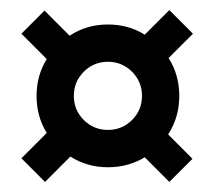

<svg xmlns="http://www.w3.org/2000/svg" viewBox="-20 -552 421 377"><path d="M144.5 -411.1Q125 -391.6 125 -363.8Q125 -335.9 144.5 -316.4Q164.1 -296.9 191.9 -296.9Q219.7 -296.9 239.3 -316.4Q258.8 -335.9 258.8 -363.8Q258.8 -391.6 239.3 -411.1Q219.7 -430.7 191.9 -430.7Q164.1 -430.7 144.5 -411.1ZM71.8 -291Q51.8 -323.2 51.8 -363.8Q51.8 -403.8 71.8 -436L22 -485.8L67.4 -531.2L116.7 -481.9Q149.9 -503.9 191.9 -503.9Q232.4 -503.9 264.2 -483.9L312.5 -532.2L358.9 -485.8L311 -438Q332 -405.3 332 -363.8Q332 -321.3 310.1 -288.1L357.9 -240.2L312.5 -194.8L264.2 -243.2Q231.9 -223.6 191.9 -223.6Q150.9 -223.6 118.2 -244.6L68.4 -194.8L22 -241.2Z"/></svg>

Font: News Cycle
Style: Bold
Weight: 700
Version: Version 0.5.1